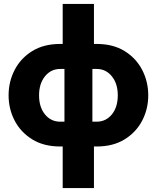

<svg xmlns="http://www.w3.org/2000/svg" viewBox="-20 -750 803 983"><path d="M301 213V0H288Q204 0 145 -36.5Q86 -73 55 -132.5Q24 -192 24 -262Q24 -332 55 -392Q86 -452 145 -488.5Q204 -525 288 -525H301V-730H461V-525H475Q559 -525 618 -488.5Q677 -452 708 -392Q739 -332 739 -262Q739 -192 708 -132.5Q677 -73 618 -36.5Q559 0 475 0H461V213ZM288 -127H310V-397H288Q241 -397 210.5 -359.5Q180 -322 180 -262Q180 -201 210.5 -164Q241 -127 288 -127ZM453 -127H475Q522 -127 552.5 -164Q583 -201 583 -262Q583 -322 552.5 -359.5Q522 -397 475 -397H453Z"/></svg>

Font: Raleway ExtraBold
Style: Regular
Weight: 800
Designer: Matt McInerney, Pablo Impallari, Rodrigo Fuenzalida
Foundry: Matt McInerney, Pablo Impallari, Rodrigo Fuenzalida
Version: Version 4.026